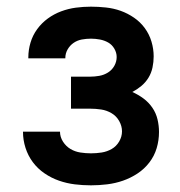

<svg xmlns="http://www.w3.org/2000/svg" viewBox="-20 -548 540 576"><path d="M253 8Q228 8 204 5Q180 2 157 -6Q134 -14 113.5 -28Q93 -42 78.5 -61.5Q64 -81 56.5 -104.5Q49 -128 49 -152V-153H160Q160 -137 169 -123Q178 -109 191.5 -101Q205 -93 221 -90.5Q237 -88 253 -88Q269 -88 285 -90.5Q301 -93 315 -101Q329 -109 337.5 -123.5Q346 -138 346 -154Q346 -170 337.5 -185Q329 -200 314.5 -208.5Q300 -217 283.5 -219.5Q267 -222 250 -222H193V-318H250Q264 -318 278 -320.5Q292 -323 304 -330.5Q316 -338 323 -350.5Q330 -363 330 -377Q330 -377 330 -377Q330 -377 330 -377Q330 -390 323 -402Q316 -414 304.5 -420.5Q293 -427 279.5 -429.5Q266 -432 253 -432Q239 -432 225.5 -429.5Q212 -427 201 -419.5Q190 -412 183 -400Q176 -388 176 -374Q176 -374 176 -373.5Q176 -373 176 -373H65Q65 -374 65 -374.5Q65 -375 65 -376Q65 -398 71.5 -420Q78 -442 91.5 -460.5Q105 -479 123.5 -492.5Q142 -506 163.5 -514Q185 -522 207.5 -525Q230 -528 253 -528Q275 -528 298 -525.5Q321 -523 342 -515.5Q363 -508 382 -495Q401 -482 414.5 -463.5Q428 -445 434.5 -423Q441 -401 441 -379Q441 -362 437.5 -345.5Q434 -329 425.5 -315Q417 -301 404.5 -290.5Q392 -280 377 -272Q395 -264 410.5 -252.5Q426 -241 437 -225Q448 -209 452.5 -190Q457 -171 457 -152Q457 -127 450 -103.5Q443 -80 428 -60.5Q413 -41 392.5 -27.5Q372 -14 349 -6Q326 2 301.5 5Q277 8 253 8Z"/></svg>

Font: Iosevka SS04
Style: Bold
Weight: 700
Monospace: yes
Designer: Belleve Invis
Foundry: Belleve Invis
Version: Version 19.0.0; ttfautohint (v1.8.4)